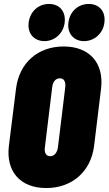

<svg xmlns="http://www.w3.org/2000/svg" viewBox="-20 -943 549 971"><path d="M205 -735C257 -735 301 -775 307 -829C314 -885 281 -923 228 -923C174 -923 132 -885 125 -829C118 -775 151 -735 205 -735ZM405 -735C458 -735 502 -775 508 -829C515 -885 482 -923 429 -923C375 -923 333 -885 326 -829C319 -775 352 -735 405 -735ZM214 8C344 8 440 -75 456 -206L491 -494C507 -625 432 -708 302 -708C171 -708 77 -625 61 -494L25 -206C9 -75 83 8 214 8ZM234 -153C213 -153 203 -171 207 -198L244 -502C247 -529 261 -547 283 -547C304 -547 313 -529 310 -502L273 -198C269 -171 255 -153 234 -153Z"/></svg>

Font: Barlow Condensed Black
Style: Italic
Weight: 900
Width: 3
Italic angle: -7°
Designer: Jeremy Tribby
Foundry: Tribby Type
Version: Version 1.422;hotconv 1.0.109;makeotfexe 2.5.65596